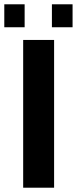

<svg xmlns="http://www.w3.org/2000/svg" viewBox="-41 -874 358 894"><path d="M66.9 0V-688H210.9V0ZM200.7 -747.1V-854H296.9V-747.1ZM-21 -747.1V-854H73.7V-747.1Z"/></svg>

Font: Liberation Sans
Style: Bold
Weight: 700
Designer: Steve Matteson
Foundry: Ascender Corporation
Version: Version 2.1.5